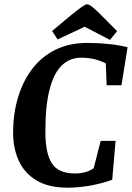

<svg xmlns="http://www.w3.org/2000/svg" viewBox="-20 -859 611 890"><path d="M294.1 11Q204.9 11 148.9 -22.9Q92.9 -56.7 66.8 -114.6Q40.7 -172.5 40.7 -244Q40.7 -329.5 62.8 -405.1Q85 -480.7 128 -537.9Q171 -595.1 235.4 -627.5Q299.8 -660 384.1 -660Q436.9 -660 485.2 -654.9Q533.4 -649.7 571.3 -640L543.2 -463.8H474.4L470.3 -565.1Q446.1 -578 417.1 -584.8Q388.1 -591.6 356 -591.6Q304 -591.6 267.1 -556.4Q230.1 -521.3 210.2 -445.8Q190.3 -370.3 190.3 -248.4Q190.3 -149 220.4 -101.9Q250.6 -54.9 327.5 -54.9Q354.5 -54.9 376.8 -61.5Q399.1 -68.1 414.4 -79.6L446.7 -206H515.8L500.2 -25.7Q452.4 -8.4 398.4 1.3Q344.3 11 294.1 11ZM489.9 -673.9 372.4 -735 247.1 -676.2 221.5 -715.3 311.4 -790.3Q330.6 -805.4 344.6 -816.2Q358.6 -827 368.4 -833.1Q378.2 -839.3 383.4 -839.3Q389.1 -839.3 397 -834.5Q404.8 -829.7 415.1 -821.1Q425.3 -812.5 437.2 -800.7L522.7 -714.7Z"/></svg>

Font: Faustina Light
Style: Italic
Weight: 300
Italic angle: -8°
Designer: Alfonso Garcia
Foundry: http://www.omnibus-type.com
Version: Version 1.200